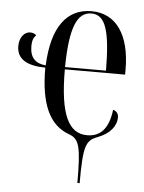

<svg xmlns="http://www.w3.org/2000/svg" viewBox="-54 -588 631 841"><g transform="rotate(5 262.0 -167.5)"><path d="M318 210H328C328 45 338 21 389 2C442 -18 470 -53 470 -92C470 -108 461 -119 446 -123C436 -39 400 -2 342 -2C262 -2 220 -79 220 -281H485V-303C485 -454 424 -545 315 -545C207 -545 142 -462 135 -291C91 -295 65 -317 65 -370C65 -393 71 -409 82 -418C78 -424 66 -429 56 -429C29 -429 8 -403 8 -365C8 -307 54 -282 134 -281C134 -123 174 -31 264 1C309 17 318 52 318 210ZM400 -291H220C222 -465 252 -535 315 -535C378 -535 399 -463 400 -291Z"/></g></svg>

Font: Noto Serif Display ExtraCondensed
Style: Regular
Weight: 400
Width: 2
Designer: Monotype Design Team
Foundry: Monotype Imaging Inc.
Version: Version 2.009